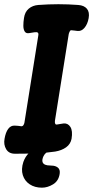

<svg xmlns="http://www.w3.org/2000/svg" viewBox="-41 -698 432 888"><path d="M28 13Q0 13 -12.5 -8Q-25 -29 -20 -56Q-15 -86 -3 -102Q9 -118 27 -117Q35 -117 42.5 -116Q50 -115 58 -114Q64 -114 67.5 -119.5Q71 -125 72 -131L136 -533Q138 -541 135 -545.5Q132 -550 125 -549Q118 -549 110.5 -547.5Q103 -546 95 -545Q80 -542 73.5 -552Q67 -562 67 -579Q67 -596 70 -615Q74 -643 92 -658Q110 -673 136 -675Q230 -682 321 -675Q348 -673 361 -657.5Q374 -642 369 -614Q364 -586 349.5 -569Q335 -552 316 -555Q311 -556 304.5 -556.5Q298 -557 290 -558Q285 -559 282 -553.5Q279 -548 277 -541L213 -139Q212 -130 214.5 -125.5Q217 -121 222 -122Q229 -123 237 -124.5Q245 -126 253 -127Q273 -129 284.5 -111Q296 -93 290 -56Q285 -31 264.5 -16.5Q244 -2 214 3Q167 10 120.5 11.5Q74 13 28 13ZM153 170Q120 170 96.5 154.5Q73 139 64.5 112Q56 85 67 51Q76 26 92.5 10Q109 -6 132 -16Q155 -26 181 -33L206 -10Q206 -10 194.5 -5.5Q183 -1 170.5 10.5Q158 22 155 41Q154 53 160.5 59Q167 65 178 66.5Q189 68 198 68Q215 68 226.5 77Q238 86 235 106Q230 139 204.5 154.5Q179 170 153 170Z"/></svg>

Font: Winky Sans SemiBold
Style: Italic
Weight: 600
Italic angle: -8.97852°
Designer: Simon Atzbach
Foundry: typofactur
Version: Version 1.205